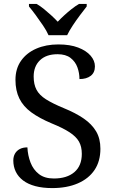

<svg xmlns="http://www.w3.org/2000/svg" viewBox="-20 -951 584 981"><path d="M247 10Q198 10 160.5 0Q123 -10 98 -29Q73 -48 60.5 -74Q48 -100 48 -131Q48 -151 56.5 -166Q65 -181 81 -189.5Q97 -198 120 -198Q122 -157 136 -120.5Q150 -84 179 -61.5Q208 -39 255 -39Q322 -39 360 -71.5Q398 -104 398 -165Q398 -202 383.5 -227.5Q369 -253 335.5 -275Q302 -297 243 -321Q181 -347 140 -377Q99 -407 79 -447.5Q59 -488 59 -543Q59 -600 87.5 -640.5Q116 -681 165.5 -702.5Q215 -724 278 -724Q338 -724 379.5 -708Q421 -692 443 -666.5Q465 -641 465 -612Q465 -580 443.5 -563.5Q422 -547 386 -547Q386 -578 375.5 -607Q365 -636 340.5 -655Q316 -674 274 -674Q216 -674 184 -643Q152 -612 152 -560Q152 -520 166.5 -492.5Q181 -465 215 -443.5Q249 -422 307 -398Q366 -374 407.5 -345.5Q449 -317 471 -280Q493 -243 493 -191Q493 -127 463 -82.5Q433 -38 377.5 -14Q322 10 247 10ZM228 -771Q218 -794 200 -820.5Q182 -847 163 -873Q144 -899 128 -918V-931H167Q186 -920 205 -904.5Q224 -889 242 -872.5Q260 -856 275 -840Q290 -856 308 -872.5Q326 -889 345.5 -904.5Q365 -920 384 -931H423V-918Q408 -899 388.5 -873Q369 -847 351.5 -820.5Q334 -794 323 -771Z"/></svg>

Font: Noto Serif Lao
Style: Regular
Weight: 400
Designer: Monotype Design Team
Foundry: Monotype Imaging Inc.
Version: Version 2.003